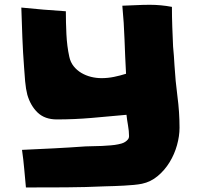

<svg xmlns="http://www.w3.org/2000/svg" viewBox="-20 -784 845 813"><path d="M740.2 -243.2Q740.2 -208 729.5 -169.4Q718.8 -130.9 698.2 -97.2Q677.7 -63.5 647.9 -38.6Q618.2 -13.7 581.1 -5.9Q566.4 -2.9 546.4 -1Q526.4 1 504.9 2Q483.4 2.9 462.4 3.9Q441.4 4.9 426.8 4.9Q342.8 8.8 258.8 9.3Q174.8 9.8 89.8 9.8Q85.9 -30.3 82.5 -69.3Q79.1 -108.4 73.2 -149.4Q140.6 -152.3 207.5 -155.8Q274.4 -159.2 341.8 -164.1Q356.4 -165 374.5 -165Q392.6 -165 411.6 -166Q430.7 -167 448.7 -168.5Q466.8 -169.9 480.5 -172.9Q486.3 -173.8 494.6 -176.3Q502.9 -178.7 509.8 -183.1Q516.6 -187.5 521.5 -193.4Q526.4 -199.2 526.4 -208Q526.4 -228.5 522 -253.4Q517.6 -278.3 515.6 -297.9Q442.4 -291 368.7 -284.7Q294.9 -278.3 220.7 -278.3Q169.9 -278.3 139.6 -307.1Q109.4 -335.9 95.7 -382.8Q92.8 -393.6 90.3 -408.7Q87.9 -423.8 86.4 -439.9Q85 -456.1 84 -471.7Q83 -487.3 82 -498Q77.1 -562.5 74.7 -625Q72.3 -687.5 70.3 -752Q117.2 -747.1 164.6 -743.2Q211.9 -739.3 258.8 -736.3Q258.8 -690.4 261.2 -639.2Q263.7 -587.9 273.4 -543.9Q278.3 -520.5 292 -503.4Q305.7 -486.3 324.7 -475.1Q343.8 -463.9 365.7 -458.5Q387.7 -453.1 410.2 -453.1Q436.5 -453.1 462.9 -458.5Q489.3 -463.9 513.7 -471.7Q509.8 -544.9 507.3 -616.2Q504.9 -687.5 498 -759.8Q527.3 -760.7 556.6 -762.2Q585.9 -763.7 615.2 -763.7Q661.1 -763.7 708 -754.9Q708 -712.9 709.5 -670.9Q710.9 -628.9 712.9 -586.9Q714.8 -567.4 716.3 -547.4Q717.8 -527.3 718.8 -507.8Q722.7 -441.4 731.4 -375.5Q740.2 -309.6 740.2 -243.2Z"/></svg>

Font: Slackey
Style: Regular
Weight: 400
Designer: Squid
Foundry: Font Diner, Inc DBA Sideshow
Version: Version 1.000